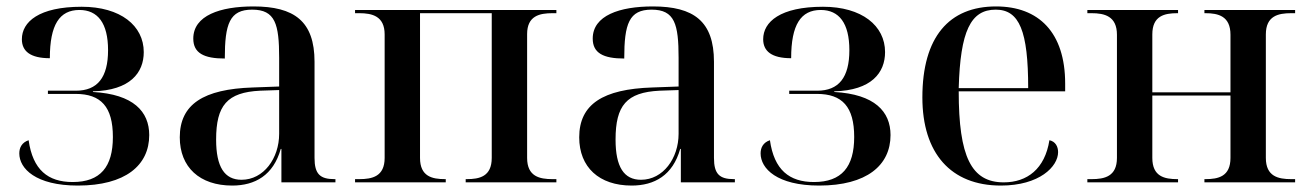

<svg xmlns="http://www.w3.org/2000/svg" viewBox="-20 -567 4069 597"><path d="M222 10C370 10 444 -53 444 -147C444 -220 395 -274 269 -281V-283C385 -286 427 -341 427 -405C427 -487 355 -546 234 -546C101 -546 48 -499 48 -445C48 -408 74 -386 135 -386C135 -490 165 -536 227 -536C284 -536 316 -495 316 -411C316 -326 283 -285 216 -285H129V-275H215C294 -275 331 -235 331 -141C331 -48 292 -1 206 -1C129 -1 82 -39 69 -131C48 -124 40 -108 40 -90C40 -43 91 10 222 10Z M702 10C773 10 830 -22 853 -104H855V0H1023V-10H1020C975 -10 958 -26 958 -76V-375C958 -501 895 -547 768 -547C665 -547 581 -519 581 -447C581 -402 614 -385 679 -385C679 -493 694 -537 764 -537C836 -537 848 -492 848 -387V-298L766 -295C613 -290 539 -243 539 -140C539 -47 601 10 702 10ZM731 -8C678 -8 652 -48 652 -133C652 -239 686 -280 789 -285L848 -287V-151C848 -75 800 -8 731 -8Z M1084 0H1366V-10H1364C1324 -10 1286 -18 1286 -76V-526H1509V-76C1509 -18 1471 -10 1431 -10H1428V0H1710V-10H1698C1658 -10 1619 -18 1619 -76V-461C1619 -518 1658 -526 1698 -526H1710V-536H1084V-526H1097C1137 -526 1176 -517 1176 -460V-76C1176 -18 1137 -10 1097 -10H1084Z M1944 10C2015 10 2072 -22 2095 -104H2097V0H2265V-10H2262C2217 -10 2200 -26 2200 -76V-375C2200 -501 2137 -547 2010 -547C1907 -547 1823 -519 1823 -447C1823 -402 1856 -385 1921 -385C1921 -493 1936 -537 2006 -537C2078 -537 2090 -492 2090 -387V-298L2008 -295C1855 -290 1781 -243 1781 -140C1781 -47 1843 10 1944 10ZM1973 -8C1920 -8 1894 -48 1894 -133C1894 -239 1928 -280 2031 -285L2090 -287V-151C2090 -75 2042 -8 1973 -8Z M2527 10C2675 10 2749 -53 2749 -147C2749 -220 2700 -274 2574 -281V-283C2690 -286 2732 -341 2732 -405C2732 -487 2660 -546 2539 -546C2406 -546 2353 -499 2353 -445C2353 -408 2379 -386 2440 -386C2440 -490 2470 -536 2532 -536C2589 -536 2621 -495 2621 -411C2621 -326 2588 -285 2521 -285H2434V-275H2520C2599 -275 2636 -235 2636 -141C2636 -48 2597 -1 2511 -1C2434 -1 2387 -39 2374 -131C2353 -124 2345 -108 2345 -90C2345 -43 2396 10 2527 10Z M3092 10C3212 10 3270 -49 3270 -94C3270 -111 3262 -127 3243 -131C3229 -42 3174 0 3101 0C3000 0 2961 -80 2961 -283H3292V-307C3292 -466 3210 -547 3077 -547C2931 -547 2848 -452 2848 -264C2848 -91 2936 10 3092 10ZM3177 -293H2961C2966 -470 2998 -537 3076 -537C3150 -537 3177 -470 3177 -293Z M3361 0H3643V-10H3641C3601 -10 3563 -18 3563 -76V-270H3806V-76C3806 -18 3768 -10 3728 -10H3725V0H4007V-10H3995C3955 -10 3916 -18 3916 -76V-460C3916 -518 3955 -526 3995 -526H4007V-536H3725V-526H3728C3768 -526 3806 -517 3806 -459V-280H3563V-460C3563 -518 3601 -526 3641 -526H3643V-536H3361V-526H3374C3414 -526 3453 -517 3453 -459V-76C3453 -18 3414 -10 3374 -10H3361Z"/></svg>

Font: Noto Serif Display Medium
Style: Regular
Weight: 500
Designer: Monotype Design Team
Foundry: Monotype Imaging Inc.
Version: Version 2.009